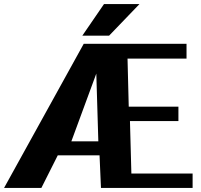

<svg xmlns="http://www.w3.org/2000/svg" viewBox="-32 -927 991 947"><path d="M-12 0H172L253 -161H459L466 0H918V-71H616L609 -330H848V-401H603L597 -638H888V-711H381ZM320 -230 443 -564 453 -230ZM374 -751H506L656 -907H481Z"/></svg>

Font: Aerodynamic
Style: Bd
Weight: 500
Designer: Google
Version: Version 2.000980; 2014